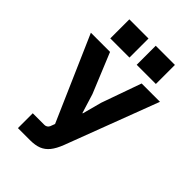

<svg xmlns="http://www.w3.org/2000/svg" viewBox="-263 -1020 1126 1126"><g transform="rotate(45 300.0 -456.5)"><path d="M109 -123H206Q215 -123 223 -128Q231 -133 235 -142L246 -171L16 -698H175L277 -450L314 -330H317L349 -450L437 -698H589L371 -123Q353 -76 331.5 -49.5Q310 -23 281 -11.5Q252 0 209 0H109ZM498 -913V-755H339V-913ZM279 -913V-755H120V-913Z"/></g></svg>

Font: iA Writer Duo V
Style: Regular
Weight: 400
Designer: Mike Abbink, Paul van der Laan, Pieter van Rosmalen, Oliver Reichenstein
Foundry: Information Architects Inc.
Version: Version 2.000